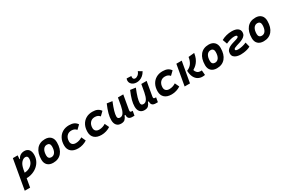

<svg xmlns="http://www.w3.org/2000/svg" viewBox="139 -2369 6157 4167"><g transform="rotate(-30 3217.5 -285.5)"><path d="M123 224.6H-11.2L119.1 -517.6H238.8L233.4 -424.3H246.1Q265.6 -473.6 308.8 -500.5Q352.1 -527.3 410.2 -527.3Q480 -527.3 518.6 -481.7Q557.1 -436 557.1 -351.6Q557.1 -275.4 527.3 -210.4Q497.6 -145.5 443.8 -96.7Q390.1 -47.9 317.9 -20Q245.6 7.8 160.6 9.8ZM183.1 -115.7Q251.5 -117.7 305.4 -146.7Q359.4 -175.8 390.6 -224.6Q421.9 -273.4 421.9 -335Q421.9 -401.9 360.4 -401.9Q311.5 -401.9 264.4 -351.6Q217.3 -301.3 195.8 -189.9Z M831.1 9.8Q739.7 9.8 688.7 -39.8Q637.7 -89.4 637.7 -177.7Q637.7 -342.8 713.9 -435.1Q790 -527.3 925.8 -527.3Q1017.1 -527.3 1068.1 -476.6Q1119.1 -425.8 1119.1 -335Q1119.1 -172.4 1043 -81.3Q966.8 9.8 831.1 9.8ZM854.5 -115.7Q915 -115.7 949 -168.2Q982.9 -220.7 982.9 -314Q982.9 -355.5 962.4 -378.7Q941.9 -401.9 904.8 -401.9Q843.3 -401.9 808.6 -349.4Q773.9 -296.9 773.9 -203.6Q773.9 -162.1 795.2 -138.9Q816.4 -115.7 854.5 -115.7Z M1469.2 -115.7Q1513.2 -115.7 1555.4 -129.4Q1597.7 -143.1 1630.4 -165.5L1680.2 -58.1Q1634.3 -27.3 1575.4 -8.8Q1516.6 9.8 1455.1 9.8Q1342.8 9.8 1281 -45.2Q1219.2 -100.1 1219.2 -199.7Q1219.2 -298.8 1257.6 -372.3Q1295.9 -445.8 1365.5 -486.6Q1435.1 -527.3 1528.3 -527.3Q1601.1 -527.3 1649.2 -505.4Q1697.3 -483.4 1730.5 -434.6L1640.1 -347.2Q1616.2 -376 1586.4 -388.9Q1556.6 -401.9 1514.6 -401.9Q1442.4 -401.9 1398.7 -352.1Q1355 -302.2 1354.5 -220.2Q1355 -170.4 1385 -143.1Q1415 -115.7 1469.2 -115.7Z M2055.2 -115.7Q2099.1 -115.7 2141.4 -129.4Q2183.6 -143.1 2216.3 -165.5L2266.1 -58.1Q2220.2 -27.3 2161.4 -8.8Q2102.5 9.8 2041 9.8Q1928.7 9.8 1866.9 -45.2Q1805.2 -100.1 1805.2 -199.7Q1805.2 -298.8 1843.5 -372.3Q1881.8 -445.8 1951.4 -486.6Q2021 -527.3 2114.3 -527.3Q2187 -527.3 2235.1 -505.4Q2283.2 -483.4 2316.4 -434.6L2226.1 -347.2Q2202.1 -376 2172.4 -388.9Q2142.6 -401.9 2100.6 -401.9Q2028.3 -401.9 1984.6 -352.1Q1940.9 -302.2 1940.4 -220.2Q1940.9 -170.4 1970.9 -143.1Q2001 -115.7 2055.2 -115.7Z M2530.8 10.3Q2458.5 10.3 2419.2 -35.6Q2379.9 -81.5 2379.9 -164.6Q2379.9 -235.8 2402.8 -321.8Q2425.8 -407.7 2477.1 -527.3L2609.9 -508.3Q2560.5 -386.2 2537.8 -307.6Q2515.1 -229 2515.1 -176.8Q2515.1 -115.2 2577.1 -115.2Q2631.3 -115.2 2664.8 -169.4Q2698.2 -223.6 2717.8 -325.7V-325.2L2752 -517.6H2885.7L2824.2 -166.5Q2818.4 -132.3 2826.7 -119.6Q2835 -106.9 2861.8 -106.9H2885.3L2865.7 4.9H2812.5Q2694.8 4.9 2703.6 -109.4H2683.1Q2662.1 -53.2 2629.6 -21.5Q2597.2 10.3 2530.8 10.3Z M3116.7 10.3Q3044.4 10.3 3005.1 -35.6Q2965.8 -81.5 2965.8 -164.6Q2965.8 -235.8 2988.8 -321.8Q3011.7 -407.7 3063 -527.3L3195.8 -508.3Q3146.5 -386.2 3123.8 -307.6Q3101.1 -229 3101.1 -176.8Q3101.1 -115.2 3163.1 -115.2Q3217.3 -115.2 3250.7 -169.4Q3284.2 -223.6 3303.7 -325.7V-325.2L3337.9 -517.6H3471.7L3410.2 -166.5Q3404.3 -132.3 3412.6 -119.6Q3420.9 -106.9 3447.8 -106.9H3471.2L3451.7 4.9H3398.4Q3280.8 4.9 3289.6 -109.4H3269Q3248 -53.2 3215.6 -21.5Q3183.1 10.3 3116.7 10.3ZM3272.9 -595.7Q3225.6 -595.7 3189 -613Q3152.3 -630.4 3131.6 -660.2Q3110.8 -689.9 3110.8 -727.1Q3110.8 -754.4 3122.6 -780.8L3237.3 -775.4Q3235.4 -767.6 3234.1 -760.3Q3232.9 -752.9 3232.9 -744.6Q3232.9 -721.7 3245.4 -704.6Q3257.8 -687.5 3286.1 -687.5Q3319.3 -687.5 3355 -714.6Q3390.6 -741.7 3411.1 -796.4L3501 -743.2Q3468.8 -686.5 3429.7 -654.3Q3390.6 -622.1 3350.1 -608.9Q3309.6 -595.7 3272.9 -595.7Z M3813 -115.7Q3856.9 -115.7 3899.2 -129.4Q3941.4 -143.1 3974.1 -165.5L4023.9 -58.1Q3978 -27.3 3919.2 -8.8Q3860.4 9.8 3798.8 9.8Q3686.5 9.8 3624.8 -45.2Q3563 -100.1 3563 -199.7Q3563 -298.8 3601.3 -372.3Q3639.6 -445.8 3709.2 -486.6Q3778.8 -527.3 3872.1 -527.3Q3944.8 -527.3 3992.9 -505.4Q4041 -483.4 4074.2 -434.6L3983.9 -347.2Q3960 -376 3930.2 -388.9Q3900.4 -401.9 3858.4 -401.9Q3786.1 -401.9 3742.4 -352.1Q3698.7 -302.2 3698.2 -220.2Q3698.7 -170.4 3728.8 -143.1Q3758.8 -115.7 3813 -115.7Z M4566.4 9.8Q4509.3 9.8 4459.7 -18.1Q4410.2 -45.9 4378.4 -106.9Q4346.7 -168 4341.8 -267.6Q4424.3 -300.3 4465.6 -361.8Q4506.8 -423.3 4519.5 -512.7L4668.5 -527.3Q4657.7 -454.6 4635.3 -402.1Q4612.8 -349.6 4583.5 -313.2Q4554.2 -276.9 4523.7 -253.2Q4493.2 -229.5 4466.8 -213.9Q4480.5 -172.4 4501.7 -150.9Q4522.9 -129.4 4545.2 -122.1Q4567.4 -114.7 4583.5 -114.7Q4590.3 -114.7 4595 -114.7Q4599.6 -114.7 4603 -115.2Q4607.4 -115.2 4611.8 -115.2Q4616.2 -115.2 4623 -115.2L4632.8 3.4Q4618.2 6.8 4603.3 8.3Q4588.4 9.8 4566.4 9.8ZM4125 0 4216.3 -517.6H4350.6L4259.3 0Z M4932.6 9.8Q4841.3 9.8 4790.3 -39.8Q4739.3 -89.4 4739.3 -177.7Q4739.3 -342.8 4815.4 -435.1Q4891.6 -527.3 5027.3 -527.3Q5118.7 -527.3 5169.7 -476.6Q5220.7 -425.8 5220.7 -335Q5220.7 -172.4 5144.5 -81.3Q5068.4 9.8 4932.6 9.8ZM4956.1 -115.7Q5016.6 -115.7 5050.5 -168.2Q5084.5 -220.7 5084.5 -314Q5084.5 -355.5 5064 -378.7Q5043.5 -401.9 5006.3 -401.9Q4944.8 -401.9 4910.2 -349.4Q4875.5 -296.9 4875.5 -203.6Q4875.5 -162.1 4896.7 -138.9Q4918 -115.7 4956.1 -115.7Z M5530.3 9.8Q5482.9 9.8 5437 -2.7Q5391.1 -15.1 5361.3 -45.4Q5331.5 -75.7 5331.5 -128.4Q5331.5 -175.8 5355.5 -207.3Q5379.4 -238.8 5417.2 -259Q5455.1 -279.3 5497.6 -292.7Q5540 -306.2 5577.9 -316.9Q5615.7 -327.6 5639.6 -340.1Q5663.6 -352.5 5663.6 -371.1Q5663.6 -401.9 5595.2 -401.9Q5556.2 -401.9 5506.1 -389.2Q5456.1 -376.5 5386.2 -345.7L5345.2 -460Q5401.9 -492.2 5469.5 -509.8Q5537.1 -527.3 5604 -527.3Q5702.1 -527.3 5752.4 -491Q5802.7 -454.6 5802.7 -392.6Q5802.7 -346.7 5778.6 -315.4Q5754.4 -284.2 5716.3 -263.7Q5678.2 -243.2 5635.3 -229.2Q5592.3 -215.3 5554.2 -203.9Q5516.1 -192.4 5491.9 -179.4Q5467.8 -166.5 5467.8 -147.5Q5467.8 -115.7 5539.6 -115.7Q5583 -115.7 5639.2 -128.2Q5695.3 -140.6 5746.6 -164.1L5775.4 -46.9Q5737.8 -24.9 5691.7 -12.5Q5645.5 0 5602.5 4.9Q5559.6 9.8 5530.3 9.8Z M6104.5 9.8Q6013.2 9.8 5962.2 -39.8Q5911.1 -89.4 5911.1 -177.7Q5911.1 -342.8 5987.3 -435.1Q6063.5 -527.3 6199.2 -527.3Q6290.5 -527.3 6341.6 -476.6Q6392.6 -425.8 6392.6 -335Q6392.6 -172.4 6316.4 -81.3Q6240.2 9.8 6104.5 9.8ZM6127.9 -115.7Q6188.5 -115.7 6222.4 -168.2Q6256.3 -220.7 6256.3 -314Q6256.3 -355.5 6235.8 -378.7Q6215.3 -401.9 6178.2 -401.9Q6116.7 -401.9 6082 -349.4Q6047.4 -296.9 6047.4 -203.6Q6047.4 -162.1 6068.6 -138.9Q6089.8 -115.7 6127.9 -115.7Z"/></g></svg>

Font: Cascadia Code PL
Style: Bold Italic
Weight: 700
Italic angle: -10°
Monospace: yes
Designer: Aaron Bell
Foundry: Saja Typeworks
Version: Version 2404.023; ttfautohint (v1.8.4)